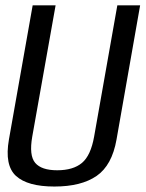

<svg xmlns="http://www.w3.org/2000/svg" viewBox="-20 -695 546 720"><path d="M184 4.5Q83.5 4.5 40 -35.2Q-3.5 -75 13.5 -172L102.5 -675H188.5L101 -183Q88.5 -112 112 -84.2Q135.5 -56.5 194.5 -56.5Q254.5 -56.5 287.5 -84.2Q320.5 -112 333 -183L420 -675H505.5L417 -172Q400 -75 342.2 -35.2Q284.5 4.5 184 4.5Z"/></svg>

Font: Anybody
Style: Italic
Weight: 400
Italic angle: -10°
Designer: Tyler Finck
Foundry: Etcetera Type Company
Version: Version 1.010; ttfautohint (v1.8.3) -l 8 -r 50 -G 200 -x 14 